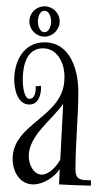

<svg xmlns="http://www.w3.org/2000/svg" viewBox="-20 -656 308 608"><path d="M167 -72C200 -70 234 -69 268 -68V-85C238 -86 219 -84 219 -120C219 -203 228 -285 228 -367C228 -431 204 -522 121 -522C55 -522 25 -462 25 -404C25 -374 35 -325 73 -325C101 -325 111 -354 110 -384L93 -383C94 -369 92 -343 73 -343C56 -343 52 -385 52 -403C52 -448 64 -503 116 -503C165 -503 186 -450 184 -409C184 -285 20 -267 20 -153C20 -113 42 -72 86 -72C115 -72 153 -94 169 -121ZM113 -103C84 -103 71 -138 71 -162C71 -226 143 -275 180 -327L171 -151C157 -124 131 -103 113 -103ZM169 -588C169 -615 147 -636 121 -636C95 -636 73 -615 73 -588C73 -562 95 -540 121 -540C147 -540 169 -562 169 -588ZM142 -588C142 -574 135 -554 121 -554C106 -554 100 -574 100 -588C100 -603 106 -622 121 -622C135 -622 142 -603 142 -588Z"/></svg>

Font: Bigelow Rules
Style: Regular
Weight: 400
Designer: Astigmatic (AOETI)
Foundry: Astigmatic (AOETI)
Version: Version 1.000